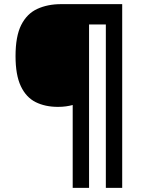

<svg xmlns="http://www.w3.org/2000/svg" viewBox="-20 -780 695 927"><path d="M570 127H491V-662H410V127H331V-273Q316 -269 298.5 -266.5Q281 -264 260 -264Q198 -264 152 -287Q106 -310 80.5 -364Q55 -418 55 -509Q55 -605 82.5 -659.5Q110 -714 160 -737Q210 -760 275 -760H570Z"/></svg>

Font: Noto Sans Gurmukhi
Style: Regular
Weight: 400
Designer: Jelle Bosma - Monotype Design Team
Foundry: Monotype Imaging Inc.
Version: Version 2.003